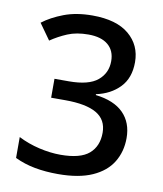

<svg xmlns="http://www.w3.org/2000/svg" viewBox="-83 -791 737 869"><g transform="rotate(10 286.0 -357.0)"><path d="M498 -549Q498 -476 456.5 -433Q415 -390 349 -376V-372Q434 -362 477 -318.5Q520 -275 520 -204Q520 -142 490.5 -93.5Q461 -45 399.5 -17.5Q338 10 242 10Q185 10 136 1Q87 -8 43 -29V-125Q88 -102 139.5 -90Q191 -78 238 -78Q329 -78 369 -112.5Q409 -147 409 -209Q409 -269 361 -297Q313 -325 217 -325H152V-412H218Q309 -412 350 -446Q391 -480 391 -535Q391 -583 359.5 -609.5Q328 -636 269 -636Q214 -636 173.5 -619Q133 -602 98 -578L46 -651Q85 -681 141.5 -702.5Q198 -724 272 -724Q383 -724 440.5 -675.5Q498 -627 498 -549Z"/></g></svg>

Font: Noto Sans Ol Chiki Medium
Style: Regular
Weight: 500
Designer: Monotype Design Team, Lewis McGuffie
Foundry: Monotype Imaging Inc.
Version: Version 2.003; ttfautohint (v1.8.4.7-5d5b)